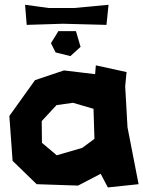

<svg xmlns="http://www.w3.org/2000/svg" viewBox="-20 -778 605 811"><path d="M218.8 -334 288.1 -343.8 375 -318.4 378.9 -191.4 327.1 -153.3 219.7 -122.1 157.2 -174.8 156.2 -266.6ZM381.8 -464.8 250 -480.5 127.9 -439.5 19.5 -288.1 33.2 -98.6 134.8 0 309.6 5.9 405.3 -43.9 435.5 13.7 565.4 0 518.6 -240.2 508.8 -413.1 514.6 -473.6 384.8 -502ZM195.3 -595.7 214.8 -556.6 277.3 -541 320.3 -580.1 300.8 -646.5H226.6ZM85.9 -757.8 92.8 -672.9 246.1 -677.7 429.7 -672.9 438.5 -757.8 292 -744.1H186.5Z"/></svg>

Font: MaokenAssortedSans-Lite
Style: Lite
Weight: 400
Version: Version 1.400